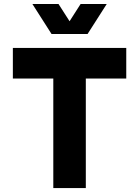

<svg xmlns="http://www.w3.org/2000/svg" viewBox="-20 -949 702 969"><path d="M44.9 -707H617.2V-552.7H413.1V0H249V-552.7H44.9ZM275.4 -928.7 331.1 -841.8 386.7 -928.7H518.6L421.9 -777.3H240.2L143.6 -928.7Z"/></svg>

Font: Wanted Sans ExtraBold
Style: Regular
Weight: 800
Designer: Original Design by Kil Hyung-jin and Kang Hanbin, Wanted Lab, Inc; Hangeul from Source Han Sans by Jang Soo-young and Ka
Foundry: Wanted Lab, Inc.
Version: Version 1.003